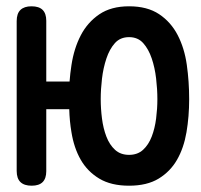

<svg xmlns="http://www.w3.org/2000/svg" viewBox="-20 -580 640 610"><path d="M127 -514V-321H201Q203 -347 207 -373Q215 -426 236.5 -467.5Q258 -509 295.5 -534.5Q333 -560 390 -560Q448 -560 485.5 -535Q523 -510 544.5 -468.5Q566 -427 573.5 -374Q581 -321 581 -265Q581 -210 572.5 -160Q564 -110 542.5 -72.5Q521 -35 484 -12.5Q447 10 390 10Q333 10 295.5 -12.5Q258 -35 236.5 -72.5Q215 -110 207 -160Q201 -195 200 -233H127V-36Q127 -13 115.5 -1.5Q104 10 80.5 10Q57 10 45 -1.5Q33 -13 33 -37V-513Q33 -537 45 -548.5Q57 -560 80 -560Q104 -560 115.5 -548.5Q127 -537 127 -514ZM390 -88Q417 -88 434.5 -104Q452 -120 462 -146Q472 -172 476 -203.5Q480 -235 480 -265Q480 -296 476 -330.5Q472 -365 462 -394.5Q452 -424 435 -443Q418 -462 390 -462Q362 -462 345 -443Q328 -424 318 -394Q308 -364 304 -330Q300 -296 300 -265Q300 -235 304 -203.5Q308 -172 318 -146Q328 -120 345.5 -104Q363 -88 390 -88Z"/></svg>

Font: Maple Mono NL Medium
Style: Regular
Weight: 500
Monospace: yes
Designer: subframe7536
Version: Version 7.000